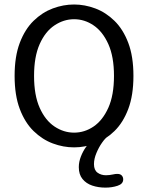

<svg xmlns="http://www.w3.org/2000/svg" viewBox="-20 -645 659 854"><path d="M309.5 10.5Q261.5 10.5 214.8 -7Q168 -24.5 129.5 -62Q91 -99.5 68 -160.2Q45 -221 45 -307.5Q45 -394 68 -454.5Q91 -515 129.5 -552.5Q168 -590 214.8 -607.5Q261.5 -625 309.5 -625Q357 -625 403.8 -607.5Q450.5 -590 489 -552.5Q527.5 -515 550.5 -454.5Q573.5 -394 573.5 -307.5Q573.5 -221 550.5 -160.2Q527.5 -99.5 489 -62Q450.5 -24.5 403.8 -7Q357 10.5 309.5 10.5ZM309.5 -55Q356 -55 396.2 -82.2Q436.5 -109.5 461.8 -165.5Q487 -221.5 487 -307.5Q487 -393 461.8 -449Q436.5 -505 396.2 -532.2Q356 -559.5 309.5 -559.5Q263.5 -559.5 222.5 -532.2Q181.5 -505 156.5 -449Q131.5 -393 131.5 -307.5Q131.5 -221.5 156.5 -165.5Q181.5 -109.5 222.5 -82.2Q263.5 -55 309.5 -55ZM448.5 189.5Q417.5 189.5 390.5 180.5Q363.5 171.5 347 151.2Q330.5 131 330.5 98.5Q330.5 75 339.8 51.2Q349 27.5 363.2 7.8Q377.5 -12 393 -24.5Q408.5 -37 420.5 -38H459.5Q448 -30.5 433.8 -10.2Q419.5 10 408.8 35.8Q398 61.5 398 85Q398 111.5 413.8 123Q429.5 134.5 451.5 134.5Q458.5 134.5 467 133.5Q475.5 132.5 482 131Q487.5 129.5 492.8 129Q498 128.5 502 128.5Q515 128.5 521.5 135.5Q528 142.5 528 153Q528 173 503.2 181.2Q478.5 189.5 448.5 189.5Z"/></svg>

Font: Sono Monospace
Style: Regular
Weight: 400
Designer: Tyler Finck
Foundry: Tyler Finck
Version: Version 2.112